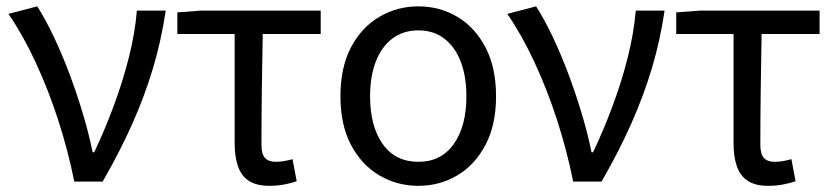

<svg xmlns="http://www.w3.org/2000/svg" viewBox="-20 -577 2653 610"><path d="M216.1 0Q195.9 -99.9 164.8 -195.8Q133.7 -291.6 93.8 -377.8Q54 -464 6.8 -533L98.3 -556.8Q126.4 -512.7 153 -455.8Q179.7 -398.9 203 -336.2Q226.3 -273.4 244.7 -211.1Q263.2 -148.8 274.3 -93.2H279.3Q312.4 -162.9 340.7 -238.9Q369.1 -314.8 388.9 -392.5Q408.7 -470.2 414.9 -543.4H506.5Q492.5 -448.5 466.1 -360.3Q439.7 -272.1 400.6 -184.2Q361.5 -96.2 306.1 0Z M835.8 13.4Q794.9 13.4 770.8 -2.4Q746.7 -18.1 736.1 -48.5Q725.5 -78.8 725.5 -122.3V-469H543.4V-537.6L620.5 -543.4H998.9V-469H814.7Q812.9 -377.1 811.8 -287.7Q810.7 -198.3 810.7 -116.3Q810.7 -87.6 822 -75.2Q833.3 -62.9 856 -62.9Q869.5 -62.9 882.7 -65.2Q895.9 -67.5 909.4 -71.3L922.6 -1.1Q906.8 4.4 884.1 8.9Q861.4 13.4 835.8 13.4Z M1309.1 13.4Q1241.4 13.4 1184.9 -20Q1128.4 -53.3 1095 -117Q1061.6 -180.6 1061.6 -271Q1061.6 -362.5 1095 -426.3Q1128.4 -490 1184.9 -523.4Q1241.4 -556.8 1309.1 -556.8Q1377.2 -556.8 1433.2 -523.4Q1489.2 -490 1522.6 -426.3Q1556 -362.5 1556 -271Q1556 -180.6 1522.6 -117Q1489.2 -53.3 1433.2 -20Q1377.2 13.4 1309.1 13.4ZM1309.1 -62.9Q1381.7 -62.9 1421.7 -119.5Q1461.8 -176.2 1461.8 -271Q1461.8 -333.8 1443.9 -380.8Q1426 -427.8 1391.8 -454.2Q1357.7 -480.5 1309.1 -480.5Q1260.8 -480.5 1226.2 -454.2Q1191.6 -427.8 1173.7 -380.8Q1155.8 -333.8 1155.8 -271Q1155.8 -176.2 1195.8 -119.5Q1235.9 -62.9 1309.1 -62.9Z M1801.1 0Q1780.9 -99.9 1749.8 -195.8Q1718.7 -291.6 1678.8 -377.8Q1639 -464 1591.8 -533L1683.3 -556.8Q1711.4 -512.7 1738 -455.8Q1764.7 -398.9 1788 -336.2Q1811.3 -273.4 1829.7 -211.1Q1848.2 -148.8 1859.3 -93.2H1864.3Q1897.4 -162.9 1925.7 -238.9Q1954.1 -314.8 1973.9 -392.5Q1993.7 -470.2 1999.9 -543.4H2091.5Q2077.5 -448.5 2051.1 -360.3Q2024.7 -272.1 1985.6 -184.2Q1946.5 -96.2 1891.1 0Z M2420.8 13.4Q2379.9 13.4 2355.8 -2.4Q2331.7 -18.1 2321.1 -48.5Q2310.5 -78.8 2310.5 -122.3V-469H2128.4V-537.6L2205.5 -543.4H2583.9V-469H2399.7Q2397.9 -377.1 2396.8 -287.7Q2395.7 -198.3 2395.7 -116.3Q2395.7 -87.6 2407 -75.2Q2418.3 -62.9 2441 -62.9Q2454.5 -62.9 2467.7 -65.2Q2480.9 -67.5 2494.4 -71.3L2507.6 -1.1Q2491.8 4.4 2469.1 8.9Q2446.4 13.4 2420.8 13.4Z"/></svg>

Font: Noto Sans SC Thin
Style: Regular
Weight: 100
Designer: Ryoko NISHIZUKA 西塚涼子 (kana, bopomofo & ideographs); Paul D. Hunt (Latin, Greek & Cyrillic); Sandoll Communications 산돌커뮤니
Foundry: Adobe
Version: Version 2.004-H2;hotconv 1.0.118;makeotfexe 2.5.65603